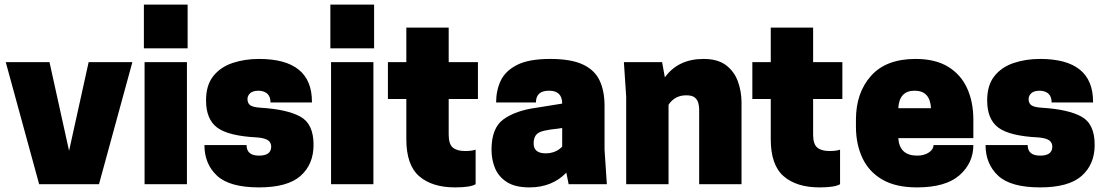

<svg xmlns="http://www.w3.org/2000/svg" viewBox="-20 -800 4803 834"><path d="M410 0H150L5 -530H195L280 -145L365 -530H555Z M792 0H608V-530H792ZM795 -590H605V-780H795Z M1105 14Q977 14 922.5 -37Q868 -88 868 -170H1051Q1051 -124 1105 -124Q1158 -124 1158 -163Q1158 -180 1145 -190Q1132 -200 1098 -203Q974 -209 924.5 -245Q875 -281 875 -364Q875 -430 906.5 -469.5Q938 -509 990.5 -526.5Q1043 -544 1105 -544Q1335 -544 1335 -358V-355H1155Q1155 -403 1105 -406Q1078 -406 1066.5 -395Q1055 -384 1055 -370Q1055 -351 1067.5 -342.5Q1080 -334 1113 -332Q1227 -325 1284.5 -293.5Q1342 -262 1342 -171Q1342 -86 1285.5 -36Q1229 14 1105 14Z M1602 0H1418V-530H1602ZM1605 -590H1415V-780H1605Z M1957 14Q1857 14 1801 -34.5Q1745 -83 1745 -195V-370H1665V-530H1745V-680H1929V-530H2056V-370H1929V-215Q1929 -174 1947 -159Q1965 -144 2000 -144Q2030 -144 2046 -150V0Q2024 14 1957 14Z M2280 14Q2218 14 2182 -9Q2146 -32 2130.5 -69Q2115 -106 2115 -150Q2115 -245 2168 -282.5Q2221 -320 2310 -332L2422 -350Q2422 -406 2365 -406Q2308 -406 2308 -355H2135Q2135 -407 2155 -449.5Q2175 -492 2226 -518Q2277 -544 2370 -544Q2459 -544 2510.5 -520.5Q2562 -497 2584 -451.5Q2606 -406 2606 -340V-150L2616 0H2450L2440 -50Q2378 14 2280 14ZM2350 -134Q2394 -134 2422 -163V-244L2402 -241Q2369 -238 2343 -232Q2317 -226 2307.5 -212.5Q2298 -199 2298 -177Q2298 -134 2350 -134Z M3201 0H3017V-325Q3017 -337 3013.5 -351.5Q3010 -366 2998.5 -376Q2987 -386 2961 -386Q2911 -386 2884 -345V0H2700V-380L2690 -530H2856L2868 -464Q2926 -544 3036 -544Q3098 -544 3134 -516.5Q3170 -489 3185.5 -445.5Q3201 -402 3201 -355Z M3540 14Q3440 14 3384 -34.5Q3328 -83 3328 -195V-370H3248V-530H3328V-680H3512V-530H3639V-370H3512V-215Q3512 -174 3530 -159Q3548 -144 3583 -144Q3613 -144 3629 -150V0Q3607 14 3540 14Z M3963 14Q3871 14 3812.5 -20Q3754 -54 3726 -114Q3698 -174 3698 -250V-280Q3698 -397 3763.5 -470.5Q3829 -544 3957 -544Q4043 -544 4098.5 -510Q4154 -476 4181 -416.5Q4208 -357 4208 -280V-200H3882Q3887 -124 3964 -124Q3994 -124 4014.5 -137.5Q4035 -151 4035 -170H4208Q4208 -92 4148 -39Q4088 14 3963 14ZM4024 -330Q4020 -406 3953 -406Q3886 -406 3882 -330Z M4498 14Q4370 14 4315.5 -37Q4261 -88 4261 -170H4444Q4444 -124 4498 -124Q4551 -124 4551 -163Q4551 -180 4538 -190Q4525 -200 4491 -203Q4367 -209 4317.5 -245Q4268 -281 4268 -364Q4268 -430 4299.5 -469.5Q4331 -509 4383.5 -526.5Q4436 -544 4498 -544Q4728 -544 4728 -358V-355H4548Q4548 -403 4498 -406Q4471 -406 4459.5 -395Q4448 -384 4448 -370Q4448 -351 4460.5 -342.5Q4473 -334 4506 -332Q4620 -325 4677.5 -293.5Q4735 -262 4735 -171Q4735 -86 4678.5 -36Q4622 14 4498 14Z"/></svg>

Font: Tanohe Sans ExtraBold
Style: Regular
Weight: 800
Designer: Village Type and Design LLC & Cristiano Sobral
Foundry: Cooper Hewitt Smithsonian Design Museum
Version: Version 1.00;September 29, 2021;FontCreator 13.0.0.2655 64-b